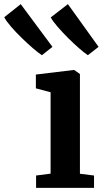

<svg xmlns="http://www.w3.org/2000/svg" viewBox="-136 -906 497 926"><path d="M108 -68.5V-461L37 -480V-546.5L220 -568.5H222L249.5 -549V-68L317.5 -59.5V0H38V-59.5ZM287.5 -640Q271.5 -650.5 246.2 -672.5Q221 -694.5 193.2 -722Q165.5 -749.5 142.5 -776Q119.5 -802.5 108.5 -822L191.5 -886L339.5 -680L288 -640ZM65.5 -640Q49.5 -650.5 23 -673.2Q-3.5 -696 -32 -723.8Q-60.5 -751.5 -83.5 -778.2Q-106.5 -805 -115.5 -823L-36 -886L117 -680L66.5 -640Z"/></svg>

Font: Merriweather
Style: Bold
Weight: 700
Designer: Eben Sorkin
Foundry: Eben Sorkin
Version: Version 2.100; ttfautohint (v1.7.19-72a1) -l 8 -r 50 -G 200 